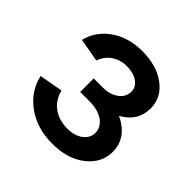

<svg xmlns="http://www.w3.org/2000/svg" viewBox="-141 -646 783 783"><g transform="rotate(45 250.0 -254.5)"><path d="M245 -221H193V-299H245Q286 -299 313 -318.5Q340 -338 340 -370Q340 -396 316 -413Q292 -430 255 -430Q216 -430 188 -410.5Q160 -391 149 -358L48 -376Q63 -439 119 -478.5Q175 -518 255 -518Q338 -518 391 -478.5Q444 -439 444 -377Q444 -302 374 -264Q460 -223 460 -142Q460 -78 405 -34.5Q350 9 262 9Q173 9 111 -36Q49 -81 33 -153L135 -171Q146 -127 179.5 -102.5Q213 -78 262 -78Q303 -78 329 -97.5Q355 -117 355 -146Q355 -180 325 -200.5Q295 -221 245 -221Z"/></g></svg>

Font: LT Superior Semi-bold
Style: Regular
Weight: 600
Designer: Daniel Lyons
Foundry: LyonsType
Version: Version 1.0